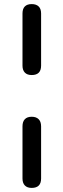

<svg xmlns="http://www.w3.org/2000/svg" viewBox="-20 -732 310 939"><path d="M135 -365Q113 -365 101.5 -377Q90 -389 90 -411V-666Q90 -689 101.5 -700.5Q113 -712 135 -712Q157 -712 169 -700.5Q181 -689 181 -666V-411Q181 -365 135 -365ZM135 187Q113 187 101.5 175Q90 163 90 141V-114Q90 -137 101.5 -149Q113 -161 135 -161Q157 -161 169 -149Q181 -137 181 -114V141Q181 187 135 187Z"/></svg>

Font: Nunito ExtraLight Medium
Style: Regular
Weight: 500
Version: Version 3.602